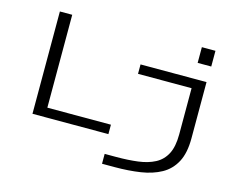

<svg xmlns="http://www.w3.org/2000/svg" viewBox="-121 -892 1542 1269"><g transform="rotate(15 650.0 -257.5)"><path d="M1110.5 -715H1203.5V-607.5H1110.5ZM143 0V-700H227.5V-64.5H662.5V0ZM672.5 200V132.5H751.5Q832.5 132.5 899.2 124Q966 115.5 1014.5 90Q1063 64.5 1089 14.5Q1115 -35.5 1115 -119V-435.5H748.5V-500H1200V-114.5Q1200 -14.5 1167 47.5Q1134 109.5 1074.5 142.5Q1015 175.5 934.5 187.8Q854 200 759 200Z"/></g></svg>

Font: Trispace Expanded Light
Style: Regular
Weight: 300
Width: 7
Designer: Tyler Finck
Foundry: Etcetera Type Company
Version: Version 1.210; ttfautohint (v1.8.3)